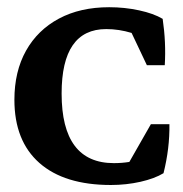

<svg xmlns="http://www.w3.org/2000/svg" viewBox="-20 -512 516 540"><path d="M292 8.3Q161.1 8.3 90.8 -53.7Q20.5 -115.7 20.5 -231.4Q20.5 -311 53.2 -369.4Q85.9 -427.7 145.8 -459.7Q205.6 -491.7 287.1 -491.7Q330.6 -491.7 371.3 -482.9Q412.1 -474.1 437.5 -459Q447.3 -392.6 443.4 -328.6H393.1L350.1 -419.4Q314.5 -430.2 278.8 -430.2Q153.3 -430.2 153.3 -249Q153.3 -53.2 300.3 -53.2Q322.8 -53.2 343.8 -56.6L404.3 -162.6H456.5Q457.5 -95.2 439.9 -24.9Q415 -9.8 375 -0.7Q335 8.3 292 8.3Z"/></svg>

Font: Markazi Text
Style: Bold
Weight: 700
Designer: Borna Izadpanah (Arabic designer), Fiona Ross (Arabic design director) and Florian Runge (Latin designer)
Foundry: Borna Izadpanah and Florian Runge
Version: Version 1.001; ttfautohint (v1.8.3)